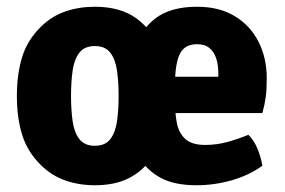

<svg xmlns="http://www.w3.org/2000/svg" viewBox="-20 -534 844 569"><path d="M476.5 -249.5Q476.5 -197 465.2 -149.5Q454 -102 428.8 -64.8Q403.5 -27.5 362.2 -6.2Q321 15 261 15Q214 15 173.5 0.8Q133 -13.5 102 -44Q61.5 -83.5 45.8 -134Q30 -184.5 30 -249.5Q30 -315 45.8 -365.5Q61.5 -416 102 -455.5Q133 -486 173.5 -500Q214 -514 261 -514Q337.5 -514 385 -479Q432.5 -444 454.5 -384Q476.5 -324 476.5 -249.5ZM190.5 -249.5Q190.5 -208.5 195.2 -175Q200 -141.5 215.2 -121.8Q230.5 -102 261 -102Q292 -102 307 -121.8Q322 -141.5 326.8 -175Q331.5 -208.5 331.5 -249.5Q331.5 -291 326.8 -324.5Q322 -358 307 -377.8Q292 -397.5 261 -397.5Q230.5 -397.5 215.2 -377.8Q200 -358 195.2 -324.5Q190.5 -291 190.5 -249.5ZM442 -199V-306.5H627V-317.5Q627 -341 621 -360.2Q615 -379.5 601.2 -391.2Q587.5 -403 564 -403Q526.5 -403 512.5 -373.2Q498.5 -343.5 498.5 -281V-233.5Q498.5 -199.5 504 -170Q509.5 -140.5 528.8 -122.5Q548 -104.5 588 -104.5Q622 -104.5 653.8 -113.2Q685.5 -122 716 -134.5Q733.5 -117.5 743.8 -91.5Q754 -65.5 757.5 -43Q719.5 -15 667.8 0Q616 15 562.5 15Q496.5 15 456 -7Q415.5 -29 394 -66Q372.5 -103 364.8 -149.8Q357 -196.5 357 -246Q357 -321.5 375.5 -382.2Q394 -443 439.2 -478.5Q484.5 -514 564 -514Q630 -514 676 -486Q722 -458 746.2 -410.2Q770.5 -362.5 770.5 -302Q770.5 -268.5 767.5 -246.2Q764.5 -224 757.5 -199Z"/></svg>

Font: Signika
Style: Bold
Weight: 700
Designer: Anna Giedry
Foundry: Anna Giedry
Version: Version 2.001